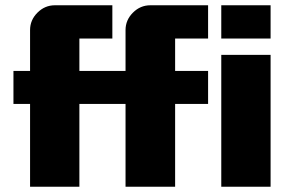

<svg xmlns="http://www.w3.org/2000/svg" viewBox="-20 -708 1077 728"><path d="M1006 0H819V-500H1006ZM1006 -562H819V-688H1006ZM406 -562H281V-439H456V-594Q456 -632 484 -660Q512 -688 550 -688H769V-562H644V-439H769V-314H644V0H456V-314H281V0H94V-314H31V-439H94V-594Q94 -632 122 -660Q150 -688 188 -688H406Z"/></svg>

Font: CostaRica
Style: Normal
Weight: 900
Version: Version 1.3